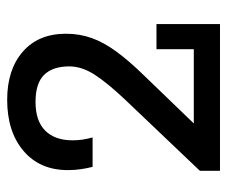

<svg xmlns="http://www.w3.org/2000/svg" viewBox="-69 -564 633 535"><g transform="rotate(-90 247.5 -296.5)"><path d="M39 0V-56L237 -264Q286 -316 308 -351Q330 -386 330 -420Q330 -466 306.5 -490Q283 -514 231 -514Q178 -514 151 -487Q124 -460 124 -411Q124 -396 126 -383Q128 -370 132 -355H50Q46 -371 43.5 -388Q41 -405 41 -424Q41 -502 94.5 -547.5Q148 -593 237 -593Q321 -593 371 -549.5Q421 -506 421 -429Q421 -391 409 -357.5Q397 -324 371.5 -289Q346 -254 305 -212L144 -45L110 -73H378V-177H448V0Z"/></g></svg>

Font: Rokkitt SemiBold Medium
Style: Regular
Weight: 500
Version: Version 3.103